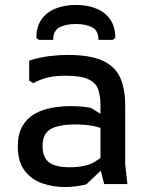

<svg xmlns="http://www.w3.org/2000/svg" viewBox="-20 -744 592 776"><path d="M401 0 386 -59V-319Q386 -357 376.5 -383.5Q367 -410 336.5 -424Q306 -438 244 -438Q208 -438 177 -431.5Q146 -425 115 -408L98 -418V-499Q142 -513 181.5 -517.5Q221 -522 253 -522Q344 -522 394.5 -499Q445 -476 465.5 -430.5Q486 -385 486 -319V-80L495 0ZM241 12Q196 12 152.5 -2.5Q109 -17 80.5 -53Q52 -89 52 -152Q52 -202 70.5 -234Q89 -266 119.5 -283.5Q150 -301 188 -308Q226 -315 264 -315Q286 -315 306.5 -313.5Q327 -312 347 -308L411 -269V-216Q384 -230 353.5 -235.5Q323 -241 285 -241Q218 -241 185 -222.5Q152 -204 152 -153Q152 -108 178 -88Q204 -68 261 -68Q324 -68 359.5 -88Q395 -108 414 -136L429 -94L329 1Q309 6 286.5 9Q264 12 241 12ZM287 -724Q334 -724 370 -709Q406 -694 426 -664.5Q446 -635 446 -591L436 -583H378Q378 -620 352.5 -633.5Q327 -647 287 -647Q246 -647 220.5 -633.5Q195 -620 195 -583H137L127 -591Q127 -635 147 -664.5Q167 -694 203.5 -709Q240 -724 287 -724Z"/></svg>

Font: AR One Sans Medium
Style: Regular
Weight: 500
Designer: Niteesh Yadav
Foundry: Niteesh Yadav
Version: Version 1.001;gftools[0.9.33]